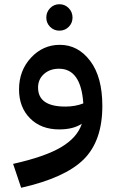

<svg xmlns="http://www.w3.org/2000/svg" viewBox="-20 -612 555 908"><path d="M305 -485Q287 -467 261 -467Q235 -467 217 -485Q199 -503 199 -529Q199 -555 217 -573.5Q235 -592 261 -592Q287 -592 305 -573.5Q323 -555 323 -529Q323 -503 305 -485ZM263 -400Q349 -400 406.5 -324Q464 -248 464 -111Q464 54 376 141.5Q288 229 80 276L42 163Q194 129 270 83.5Q346 38 367 -27Q327 0 260 0Q174 0 122 -52.5Q70 -105 70 -189Q70 -278 126.5 -339Q183 -400 263 -400ZM160 -198Q160 -108 289 -108Q336 -108 374 -123Q363 -287 259 -287Q216 -287 188 -262Q160 -237 160 -198Z"/></svg>

Font: FiraGO Medium
Style: Regular
Weight: 500
Designer: bBox Type
Foundry: bBox Type GmbH
Version: Version 1.001;PS 001.001;hotconv 1.0.88;makeotf.lib2.5.64775